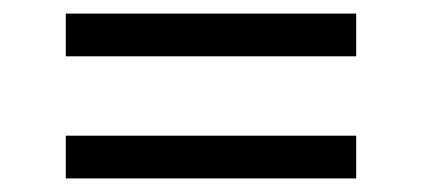

<svg xmlns="http://www.w3.org/2000/svg" viewBox="-20 -445 622 283"><path d="M77 -362V-425H505V-362ZM77 -182V-245H505V-182Z"/></svg>

Font: Literata 12pt
Style: Regular
Weight: 400
Designer: Latin by Veronika Burian and Jose Scaglione. Greek by Irene Vlachou. Cyrillic by Vera Evstafieva.
Foundry: TypeTogether
Version: Version 3.002